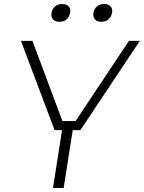

<svg xmlns="http://www.w3.org/2000/svg" viewBox="-20 -933 714 953"><path d="M243 0 288 -287H251L84 -730H141L290 -332H355L620 -730H674L379 -287H341L296 0ZM275 -825Q253 -825 243 -837Q235 -846 235 -860Q235 -864 236 -869Q239 -889 253 -901Q267 -913 289 -913Q311 -913 321 -901Q329 -892 329 -878Q329 -874 328 -869Q324 -849 310.5 -837Q297 -825 275 -825ZM483 -825Q461 -825 451 -837Q443 -846 443 -860Q443 -864 444 -869Q447 -889 461 -901Q475 -913 497 -913Q519 -913 529 -901Q537 -892 537 -878Q537 -874 536 -869Q532 -849 518.5 -837Q505 -825 483 -825Z"/></svg>

Font: Sora ExtraLight
Style: Italic
Weight: 200
Designer: Jonathan Barnbrook, Juli√°n Moncada
Version: Version 1.000